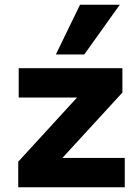

<svg xmlns="http://www.w3.org/2000/svg" viewBox="-20 -791 588 811"><path d="M57 0V-108L343 -420L342 -379H59V-503H497V-400L206 -83L207 -124H507V0ZM216 -561 318 -771H486L336 -561Z"/></svg>

Font: Nunito Sans 7pt ExtraBold
Style: Regular
Weight: 800
Designer: Vernon Adams
Foundry: Vernon Adams
Version: Version 3.101;gftools[0.9.27]